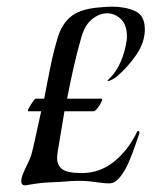

<svg xmlns="http://www.w3.org/2000/svg" viewBox="-20 -564 481 578"><path d="M56 -6Q44 -6 44 -18Q44 -28 50 -42.5Q56 -57 63.5 -72Q71 -87 74 -97Q79 -114 86.5 -149.5Q94 -185 104 -229H65Q62 -229 67 -238.5Q72 -248 78.5 -257.5Q85 -267 88 -267H113Q117 -289 121.5 -311Q126 -333 130 -354Q142 -414 155 -454.5Q168 -495 196.5 -516.5Q225 -538 283 -542Q292 -543 301 -543.5Q310 -544 318 -544Q356 -544 386 -531Q416 -518 416 -476Q416 -436 390 -398.5Q364 -361 332 -334Q326 -329 317.5 -324.5Q309 -320 305 -320Q301 -320 308 -326Q331 -348 344 -379.5Q357 -411 361 -441Q362 -445 362 -448Q362 -451 362 -455Q362 -489 344 -506.5Q326 -524 302 -524Q280 -524 258 -507Q236 -490 225 -452Q212 -407 201.5 -360.5Q191 -314 182 -267H285Q290 -267 285.5 -257.5Q281 -248 273.5 -238.5Q266 -229 262 -229H174Q169 -199 164 -169Q159 -139 154 -109Q153 -103 152.5 -98Q152 -93 152 -88Q152 -67 167 -55Q182 -43 226 -43Q281 -43 324 -78Q367 -113 393 -168Q394 -170 396 -170Q398 -170 399.5 -167Q401 -164 399 -161Q395 -150 387 -126Q379 -102 367.5 -75.5Q356 -49 341 -30.5Q326 -12 309 -12Q292 -12 262.5 -16.5Q233 -21 195 -19Q161 -16 131 -15Q101 -14 63 -7Q60 -6 56 -6Z"/></svg>

Font: Kings
Style: Regular
Weight: 400
Designer: Robert E. Leuschke
Foundry: Robert E. Leuschke
Version: Version 1.010; ttfautohint (v1.8.3)